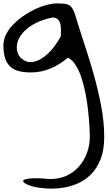

<svg xmlns="http://www.w3.org/2000/svg" viewBox="-20 -525 628 1120"><path d="M271.5 519.5Q326.2 519.5 369.1 499.5Q412.1 479.5 441.9 444.8Q471.7 410.2 487.8 365.7Q503.9 321.3 503.9 273.4Q503.9 249 501.5 209Q499 168.9 494.1 122.1Q489.3 75.2 480 26.4Q470.7 -22.5 457 -65.9Q443.4 -109.4 423.3 -142.1Q403.3 -174.8 377 -188.5Q351.6 -168.9 327.1 -152.8Q302.7 -136.7 276.4 -126Q250 -115.2 221.7 -108.9Q193.4 -102.5 161.1 -102.5Q119.1 -102.5 89.4 -110.4Q59.6 -118.2 39.6 -136.7Q19.5 -155.3 9.8 -185.5Q0 -215.8 0 -261.7Q0 -293.9 15.6 -324.7Q31.2 -355.5 57.1 -382.3Q83 -409.2 115.7 -431.6Q148.4 -454.1 183.1 -470.7Q217.8 -487.3 251.5 -496.1Q285.2 -504.9 311.5 -504.9Q336.9 -504.9 353.5 -503.4Q370.1 -502 381.8 -495.6Q393.6 -489.3 401.9 -476.1Q410.2 -462.9 418 -440.4Q440.4 -364.3 469.7 -276.4Q499 -188.5 525.4 -95.7Q551.8 -2.9 569.8 91.3Q587.9 185.5 587.9 273.4Q587.9 351.6 565.9 405.8Q543.9 460 508.3 494.6Q472.7 529.3 427.2 547.9Q381.8 566.4 335.9 571.8Q290 577.1 247.1 574.2Q204.1 571.3 172.9 563Q141.6 554.7 125.5 543.9Q109.4 533.2 117.7 525.9Q126 518.6 162.1 515.6Q198.2 512.7 271.5 519.5ZM285.2 -422.9Q212.9 -407.2 168.5 -379.4Q124 -351.6 102.1 -319.8Q80.1 -288.1 78.1 -256.3Q76.2 -224.6 89.8 -202.1Q103.5 -179.7 129.4 -168.5Q155.3 -157.2 188.5 -167.5Q221.7 -177.7 259.3 -211.9Q296.9 -246.1 335 -313.5Q335 -330.1 335.4 -349.6Q335.9 -369.1 332 -385.3Q328.1 -401.4 317.4 -412.1Q306.6 -422.9 285.2 -422.9Z"/></svg>

Font: Gloria Hallelujah
Style: Regular
Weight: 400
Designer: Kimberly Geswein
Foundry: Kimberly Geswein
Version: Version 1.004 2010